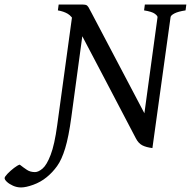

<svg xmlns="http://www.w3.org/2000/svg" viewBox="-177 -635 838 843"><path d="M141.1 -573.7 196.3 -564 136.2 -120.6Q124.5 -33.7 109.1 16.4Q93.8 66.4 73.7 94.2Q53.7 122.1 27.8 143.1Q1.5 164.6 -31 176.3Q-63.5 188 -84.5 188Q-103 188 -119.9 180.4Q-136.7 172.9 -147 163.1Q-157.2 153.3 -156.7 146.5Q-156.2 140.6 -143.6 127.4Q-130.9 114.3 -115.2 102.3Q-99.6 90.3 -90.3 87.9Q-72.8 101.6 -58.3 111.1Q-43.9 120.6 -23.4 120.6Q-8.3 120.6 10 105Q28.3 89.4 45.4 44.9Q62.5 0.5 74.2 -85.4ZM641.1 -615.2 637.7 -589.4Q605 -584.5 588.6 -575.9Q572.3 -567.4 571.8 -559.1L492.2 15.1Q464.4 11.7 447.5 2.9Q430.7 -5.9 419.4 -27.8Q350.1 -160.2 285.4 -283.7Q220.7 -407.2 151.9 -537.6Q137.7 -564.5 120.1 -574.7Q102.5 -585 77.1 -589.4L80.6 -615.2H180.2Q193.4 -615.2 199.7 -613.5Q206.1 -611.8 211.2 -603.8Q216.3 -595.7 225.6 -577.1L457 -137.7L514.6 -559.1Q515.6 -564.9 502.9 -574.5Q490.2 -584 455.6 -589.4L459 -615.2Z"/></svg>

Font: Gentium Book Plus
Style: Italic
Weight: 400
Italic angle: -8°
Designer: Victor Gaultney, Annie Olsen, Iska Routamaa, Becca Hirsbrunner
Foundry: SIL International
Version: Version 6.101